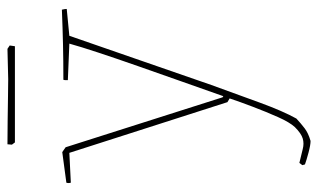

<svg xmlns="http://www.w3.org/2000/svg" viewBox="-189 -452 853 515"><g transform="rotate(-90 237.5 -194.5)"><path d="M54 197 52 190 58 182Q80 187 95 191Q110 195 123.5 191Q137 187 154 170Q167 156 181 124.5Q195 93 208.5 57.5Q222 22 231 -5L221 -11L85 -435L5 -431Q3 -437 5 -443L87 -454L100 -445L234 -24L237 -22Q255 -73 276 -132.5Q297 -192 317.5 -250.5Q338 -309 354 -357.5Q370 -406 378 -435L280 -439Q280 -441 280 -444.5Q280 -448 281 -451Q331 -451 375.5 -452Q420 -453 469 -455Q471 -447 471 -442L399 -435Q366 -340 333 -244.5Q300 -149 267 -54Q242 15 219.5 76.5Q197 138 177 174Q164 186 151 196Q138 206 117 212Q106 212 85.5 206.5Q65 201 54 197ZM113 -581 107 -589 108 -601Q134 -601 170.5 -600.5Q207 -600 239 -599.5Q271 -599 283 -599L364 -601L373 -595L371 -581Z"/></g></svg>

Font: Labrada Thin
Style: Regular
Weight: 100
Designer: Mercedes Jáuregui
Foundry: Omnibus-Type Team
Version: Version 1.000; ttfautohint (v1.8.4.7-5d5b)